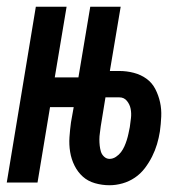

<svg xmlns="http://www.w3.org/2000/svg" viewBox="-32 -540 552 568"><path d="M292 8Q270 8 249 2Q228 -4 213 -17.5Q198 -31 188.5 -50Q179 -69 175.5 -90.5Q172 -112 173.5 -134Q175 -156 178 -178L186 -223H116L79 0H-12L74 -520H165L130 -311H200L235 -520H325L293 -330H321Q343 -330 364 -324.5Q385 -319 401.5 -307Q418 -295 427.5 -276.5Q437 -258 441.5 -237.5Q446 -217 445 -195Q444 -173 441 -151Q438 -132 432.5 -113.5Q427 -95 418 -77Q409 -59 396.5 -42.5Q384 -26 367 -14.5Q350 -3 330.5 2.5Q311 8 292 8ZM292 -70Q302 -70 311 -76Q320 -82 326 -90Q332 -98 336 -107Q340 -116 343 -125.5Q346 -135 348 -144.5Q350 -154 352 -164Q354 -177 355.5 -191Q357 -205 354.5 -218Q352 -231 343.5 -241.5Q335 -252 321 -252H280L266 -166Q265 -156 263.5 -146.5Q262 -137 262 -127.5Q262 -118 263 -109Q264 -100 266.5 -91.5Q269 -83 276 -76.5Q283 -70 292 -70Z"/></svg>

Font: Iosevka Term Curly Semibold
Style: Italic
Weight: 600
Italic angle: -9°
Designer: Belleve Invis
Foundry: Belleve Invis
Version: Version 32.3.0